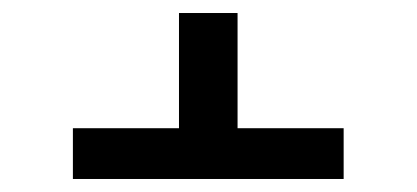

<svg xmlns="http://www.w3.org/2000/svg" viewBox="-20 -576 640 295"><path d="M508 -301H92V-379H255V-556H345V-379H508Z"/></svg>

Font: Iosevka HT Medium Extended
Style: Regular
Weight: 500
Width: 7
Monospace: yes
Designer: Belleve Invis
Foundry: Belleve Invis
Version: Version 32.3.0; ttfautohint (v1.8.4)